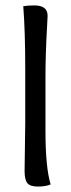

<svg xmlns="http://www.w3.org/2000/svg" viewBox="-20 -686 261 709"><path d="M70.8 -54.2 73.2 -231V-431.2Q73.2 -571.8 65.9 -663.1Q83 -666 106.9 -666Q155.8 -666 155.8 -627.9Q155.8 -622.1 153.8 -587.9Q147.9 -483.9 147.9 -403.8V-203.1Q147.9 -67.9 167 -4.9Q148.9 2.9 120.1 2.9Q90.8 2.9 80.8 -10Q70.8 -22.9 70.8 -54.2Z"/></svg>

Font: Sukar
Style: Regular
Weight: 400
Designer: Dario Muhafara - Ghiath Alsory
Foundry: Dario Muhafara - Ghiath Alsory
Version: Version 1.00 March 17, 2016, initial release